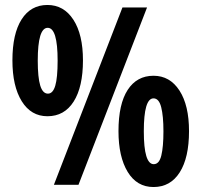

<svg xmlns="http://www.w3.org/2000/svg" viewBox="-20 -744 811 773"><path d="M171 -724Q237 -724 275.5 -664.5Q314 -605 314 -501Q314 -394 276.5 -335Q239 -276 171 -276Q105 -276 67.5 -336.5Q30 -397 30 -501Q30 -608 67 -666Q104 -724 171 -724ZM572 -714 296 0H197L473 -714ZM172 -632Q132 -632 132 -500Q132 -432 142 -399.5Q152 -367 173 -367Q193 -367 202.5 -399Q212 -431 212 -500Q212 -632 172 -632ZM598 -439Q664 -439 702.5 -379.5Q741 -320 741 -216Q741 -109 703.5 -50Q666 9 598 9Q531 9 494 -52Q457 -113 457 -216Q457 -325 494 -382Q531 -439 598 -439ZM598 -348Q559 -348 559 -215Q559 -83 599 -83Q621 -83 629.5 -118Q638 -153 638 -215Q638 -277 629 -312.5Q620 -348 598 -348Z"/></svg>

Font: Noto Sans Thai ExtCond
Style: Bold
Weight: 700
Width: 2
Designer: Monotype Design Team
Foundry: Monotype Imaging Inc.
Version: Version 2.002; ttfautohint (v1.8.4.7-5d5b)